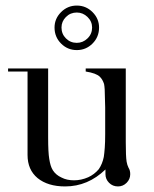

<svg xmlns="http://www.w3.org/2000/svg" viewBox="-20 -661 552 690"><path d="M442 -58Q448 -49 448 -35Q448 -17 435 -4Q422 9 404 9Q385 9 372 -4Q359 -17 359 -35V-52Q296 9 214 9Q152 9 115 -21Q79 -51 79 -104V-404H9V-415H153V-168Q153 -113 157 -90Q159 -77 162 -67Q165 -57 170 -49Q181 -32 201 -23Q220 -13 246 -13Q272 -13 297 -24Q319 -34 335 -53Q348 -72 353 -97Q355 -110 356.5 -130Q358 -150 358 -179V-275L357 -311Q357 -344 354 -359Q349 -375 339 -385Q326 -398 288 -404V-415H432V-150Q432 -99 435 -80Q437 -68 442 -58ZM256 -641Q289 -641 312.5 -617.5Q336 -594 336 -562Q336 -528 312.5 -504.5Q289 -481 256 -481Q223 -481 199.5 -504.5Q176 -528 176 -562Q176 -594 199.5 -617.5Q223 -641 256 -641ZM256 -616Q233 -616 217 -600Q201 -584 201 -562Q201 -539 217 -523Q233 -507 256 -507Q278 -507 294.5 -523Q311 -539 311 -562Q311 -584 294.5 -600Q278 -616 256 -616Z"/></svg>

Font: Wachinanga
Style: Regular
Weight: 400
Designer: deFharo
Foundry: deFharo
Version: Wachinanga: Version 2.001 2013